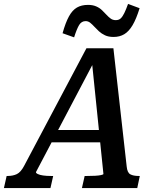

<svg xmlns="http://www.w3.org/2000/svg" viewBox="-75 -962 805 982"><path d="M190 -297H457L454 -234H166ZM394 -657 410 -654 109 -82Q108 -77 118 -72Q128 -67 145.5 -64.5Q163 -62 185 -62H197L183 0H-55L-41 -62H-36Q-9 -62 11 -71.5Q31 -81 48 -113L367 -715H505L573 -110Q576 -79 591.5 -70.5Q607 -62 635 -62H640L627 0H344L358 -62H371Q393 -62 411.5 -63Q430 -64 441.5 -66.5Q453 -69 454 -72ZM506 -773Q480 -773 462 -781.5Q444 -790 431 -802Q418 -814 407.5 -825.5Q397 -837 386.5 -845.5Q376 -854 363 -854Q342 -854 330 -834.5Q318 -815 304 -771L245 -792Q260 -846 277.5 -878Q295 -910 318.5 -923.5Q342 -937 375 -937Q399 -937 416.5 -929.5Q434 -922 446.5 -910Q459 -898 469.5 -886.5Q480 -875 491 -867Q502 -859 517 -859Q533 -859 542.5 -868Q552 -877 561 -895.5Q570 -914 580 -942L639 -920Q622 -865 603 -833Q584 -801 560.5 -787Q537 -773 506 -773Z"/></svg>

Font: Roboto Serif Medium
Style: Italic
Weight: 500
Italic angle: -10°
Designer: Greg Gazdowicz
Foundry: Commercial Type
Version: Version 1.008